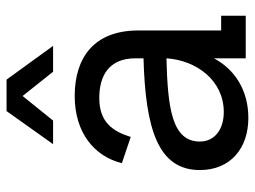

<svg xmlns="http://www.w3.org/2000/svg" viewBox="-116 -654 778 586"><g transform="rotate(-90 273.0 -361.0)"><path d="M347 -588H426L323 -730H227L126 -588H198L273 -681ZM473 -328C473 -464 389 -522 273 -522C162 -522 89 -463 68 -378L148 -351C165 -405 192 -447 267 -447C334 -447 388 -418 388 -337V-312C173 -306 47 -268 47 -140C47 -47 113 8 206 8C290 8 354 -33 388 -97V0H518V-75H473ZM224 -67C172 -67 134 -94 134 -140C134 -226 238 -238 388 -242C382 -151 321 -67 224 -67Z"/></g></svg>

Font: Alpha Lyrae Medium
Style: Regular
Weight: 500
Designer: Nikolay Petroussenko, Plamen Motev
Foundry: Fontfabric LLC
Version: Version 1.000;hotconv 1.0.109;makeotfexe 2.5.65596